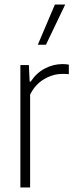

<svg xmlns="http://www.w3.org/2000/svg" viewBox="-20 -828 329 848"><path d="M70 0V-540.5H107.5L111 -467.5H115.5Q141 -506 178.2 -525.5Q215.5 -545 256.5 -545Q265.5 -545 272.5 -544.2Q279.5 -543.5 284 -542.5V-500.5Q276.5 -501.5 270.2 -501.5Q264 -501.5 254.5 -501.5Q214 -501.5 174.5 -478.2Q135 -455 113 -410V0ZM147 -630.5 222.5 -808H268L183 -630.5Z"/></svg>

Font: Encode Sans Condensed ExtraLight
Style: Regular
Weight: 200
Width: 3
Designer: Multiple Designers
Foundry: Impallari Type
Version: Version 3.000; ttfautohint (v1.8.3) -l 8 -r 50 -G 200 -x 14 